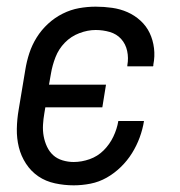

<svg xmlns="http://www.w3.org/2000/svg" viewBox="-20 -548 540 576"><path d="M201 8Q173 8 145 2Q117 -4 95 -19Q73 -34 58 -57Q43 -80 36.5 -106.5Q30 -133 30.5 -161.5Q31 -190 36 -219L56 -339Q60 -364 68 -388.5Q76 -413 90 -435.5Q104 -458 124 -476.5Q144 -495 168 -507Q192 -519 217 -523.5Q242 -528 267 -528Q292 -528 316.5 -524.5Q341 -521 362.5 -511.5Q384 -502 401.5 -486Q419 -470 429 -449Q439 -428 442 -403.5Q445 -379 440 -354Q440 -353 440 -351.5Q440 -350 439 -349H362Q362 -350 362 -350.5Q362 -351 362 -352Q366 -374 361.5 -395Q357 -416 343.5 -431Q330 -446 309.5 -452Q289 -458 267 -458Q243 -458 218 -448.5Q193 -439 174.5 -420Q156 -401 146.5 -376.5Q137 -352 133 -328L127 -294H298L287 -226H116L113 -208Q110 -191 109 -173.5Q108 -156 111 -139.5Q114 -123 121 -108Q128 -93 139.5 -82.5Q151 -72 167.5 -67Q184 -62 201 -62Q225 -62 249 -70.5Q273 -79 291 -97Q309 -115 320 -138Q331 -161 335 -185H412Q408 -160 399 -135.5Q390 -111 376 -88.5Q362 -66 342.5 -47Q323 -28 300 -15Q277 -2 251.5 3Q226 8 201 8Z"/></svg>

Font: Iosevka SS04 Oblique
Style: Regular
Weight: 400
Italic angle: -9°
Monospace: yes
Designer: Belleve Invis
Foundry: Belleve Invis
Version: Version 19.0.0; ttfautohint (v1.8.4)